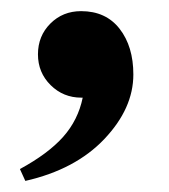

<svg xmlns="http://www.w3.org/2000/svg" viewBox="-20 -155 306 348"><path d="M25.9 172.9 16.1 151.4Q67.4 123.5 94.5 93Q121.6 62.5 129.9 22H127.4Q94.7 22 71.8 -0.7Q48.8 -23.4 48.8 -56.6Q48.8 -89.8 71.3 -112.3Q93.8 -134.8 127 -134.8Q171.9 -134.8 196.8 -102.8Q221.7 -70.8 221.7 -20Q221.7 41.5 169.2 96.9Q116.7 152.3 25.9 172.9Z"/></svg>

Font: Elstob 18pt
Style: Bold
Weight: 700
Designer: Peter S. Baker
Version: Version 1.015